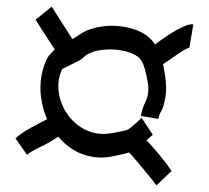

<svg xmlns="http://www.w3.org/2000/svg" viewBox="-20 -572 636 583"><path d="M455 -9Q448 -19 431.5 -39Q415 -59 398 -79.5Q381 -100 372 -109Q365 -107 355.5 -104.5Q346 -102 330 -99Q293 -90 260 -96Q229 -101 203 -117Q177 -133 157 -157Q132 -140 102 -125.5Q72 -111 62 -102L27 -152Q46 -169 74.5 -184.5Q103 -200 123 -210Q110 -240 105 -274Q100 -308 106 -342Q108 -353 111.5 -365Q115 -377 119 -386Q124 -398 131.5 -406.5Q139 -415 146 -422Q131 -445 114 -471.5Q97 -498 88 -512L137 -552Q141 -546 151.5 -529Q162 -512 175.5 -491.5Q189 -471 200 -453Q211 -460 224 -468.5Q237 -477 245 -480Q300 -501 360 -490Q391 -484 413 -472Q435 -460 451 -437Q469 -451 491 -465.5Q513 -480 534 -490Q555 -500 567 -498L555 -427Q552 -428 538 -419.5Q524 -411 507 -399Q490 -387 475 -377Q481 -351 483.5 -323.5Q486 -296 482 -276Q477 -247 470 -235.5Q463 -224 461 -211L408 -220Q412 -243 419.5 -258Q427 -273 429 -285Q432 -299 429 -319.5Q426 -340 420.5 -360Q415 -380 407 -391Q392 -411 348 -419Q326 -423 301.5 -421.5Q277 -420 261 -414Q242 -407 235 -399Q228 -391 208 -382Q195 -375 182 -369Q169 -363 168 -361Q165 -354 163 -347.5Q161 -341 159 -333Q153 -296 166.5 -260Q180 -224 208 -199Q236 -174 273 -167Q285 -165 297.5 -165.5Q310 -166 322 -168Q337 -171 352.5 -174Q368 -177 372 -181Q384 -190 393.5 -198.5Q403 -207 410 -214L444 -163Q439 -159 434.5 -154.5Q430 -150 425 -146Q445 -125 465.5 -100Q486 -75 501 -53Z"/></svg>

Font: Syne Tactile
Style: Regular
Weight: 400
Designer: Lucas Descroix
Foundry: Bonjour Monde
Version: Version 2.100; ttfautohint (v1.8.3)